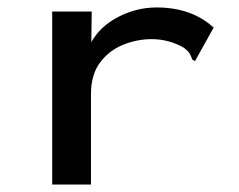

<svg xmlns="http://www.w3.org/2000/svg" viewBox="-20 -494 640 515"><path d="M120 -463H226L225 -381Q249 -424 298 -449Q347 -474 400 -474Q494 -474 553 -420L508 -339L503 -330L496 -334Q493 -342 489.5 -349Q486 -356 473 -366Q433 -389 387 -389Q348 -389 310.5 -374Q273 -359 248.5 -326.5Q224 -294 224 -241V1H120Z"/></svg>

Font: Inconsolata Expanded SemiBold
Style: Regular
Weight: 600
Width: 7
Monospace: yes
Designer: Raph Levien, Cyreal, Brenton Simpson
Foundry: Raph Levien, Cyreal, Google
Version: Version 3.001; ttfautohint (v1.8.2.53-6de2)